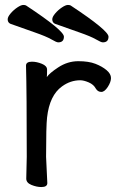

<svg xmlns="http://www.w3.org/2000/svg" viewBox="-20 -739 470 775"><path d="M215 -568Q208 -568 187.5 -580Q167 -592 119.5 -608.5Q72 -625 22 -643Q11 -648 11 -661Q11 -671 23 -685Q35 -699 50 -709Q65 -719 74 -719Q81 -719 85 -717Q238 -616 238 -591Q238 -568 215 -568ZM395 -568Q388 -568 367.5 -580Q347 -592 299.5 -608.5Q252 -625 202 -643Q191 -648 191 -661Q191 -671 203 -685Q215 -699 230 -709Q245 -719 254 -719Q261 -719 265 -717Q418 -616 418 -591Q418 -568 395 -568ZM147 16Q128 16 107 7.5Q86 -1 86 -18L88 -106Q88 -367 85 -474Q85 -490 109 -490Q128 -490 149 -481.5Q170 -473 170 -458Q170 -436 169 -428Q180 -444 215 -467Q253 -492 296 -492Q338 -492 365 -481.5Q392 -471 410 -456Q428 -441 428 -424Q428 -408 415 -388Q402 -368 389 -368Q375 -368 367 -381Q358 -398 338 -406.5Q318 -415 304 -415Q264 -415 230 -390Q180 -354 170 -265Q166 -230 166 -106L171 0Q171 16 147 16Z"/></svg>

Font: ToneOZ-Pinyin-WenKai-Medium
Style: Medium
Weight: 700
Designer: Fontworks Inc.
Foundry: ToneOZ
Version: Version 0.240331